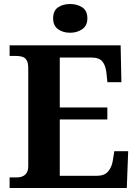

<svg xmlns="http://www.w3.org/2000/svg" viewBox="-20 -941 693 961"><path d="M28.1 0V-53H63.2Q80.5 -53 93.5 -58.7Q106.5 -64.3 114 -76.8Q121.4 -89.3 121.4 -109.6V-599.4Q121.4 -626.8 113.3 -639.7Q105.2 -652.7 91.6 -656.8Q78.1 -661 62 -661H28.1V-714H583.8L587.6 -529.7H517.6L512.6 -576.8Q508.6 -613.8 492.3 -633.4Q476 -653 436.8 -653H279.2V-403.2H517.3V-343.2H279.2V-61H464.1Q502.4 -61 521 -82.6Q539.6 -104.2 544.6 -137.2L552.2 -184.3H621.6L614.6 0ZM331.3 -777.1Q295.1 -777.1 270.5 -794.9Q245.9 -812.7 245.9 -849Q245.9 -887.5 270.5 -904.2Q295.1 -920.9 331.3 -920.9Q365.9 -920.9 391.6 -904.2Q417.3 -887.5 417.3 -849Q417.3 -812.7 391.6 -794.9Q365.9 -777.1 331.3 -777.1Z"/></svg>

Font: Noto Serif Gurmukhi
Style: Regular
Weight: 400
Designer: Vaibhav Singh and the Monotype Design Team
Foundry: Monotype Imaging Inc.
Version: Version 2.003